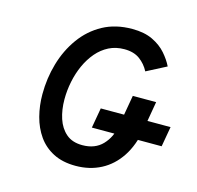

<svg xmlns="http://www.w3.org/2000/svg" viewBox="-105 -823 973 946"><g transform="rotate(15 381.5 -350.0)"><path d="M359.5 12Q293 12 245.5 -12.5Q198 -37 168.5 -79Q139 -121 125 -174.8Q111 -228.5 111 -287Q111 -368.5 133 -444.2Q155 -520 198.8 -580.8Q242.5 -641.5 307 -676.8Q371.5 -712 456.5 -712Q518.5 -712 561 -691.5Q603.5 -671 630.2 -640.2Q657 -609.5 672 -578.5L571.5 -526.5Q554 -560.5 523.5 -583Q493 -605.5 444.5 -605.5Q401 -605.5 366 -587.8Q331 -570 304.2 -538.8Q277.5 -507.5 259.2 -467.2Q241 -427 231.8 -381.8Q222.5 -336.5 222.5 -291Q222.5 -237.5 237 -193.2Q251.5 -149 282.8 -122Q314 -95 365.5 -95Q430 -95 467.8 -134.5Q505.5 -174 515.5 -233.5L543.5 -394H662.5L637.5 -249Q623 -164.5 584.5 -106.2Q546 -48 488.5 -18Q431 12 359.5 12ZM389 -191 407 -293.5H763L745 -191Z"/></g></svg>

Font: Overpass SemiBold
Style: Italic
Weight: 600
Italic angle: -10°
Designer: Delve Withrington, Dave Bailey, Thomas Jockin
Foundry: Delve Fonts LLC
Version: Version 4.000